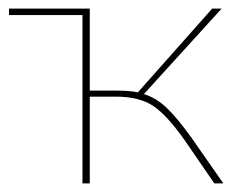

<svg xmlns="http://www.w3.org/2000/svg" viewBox="-20 -427 568 447"><path d="M500 0H479L411 -99Q369 -159 336.5 -180.5Q304 -202 250 -202H189V0H172V-392H1V-407H189V-216H253Q282 -216 301 -212L474 -407H496L315 -208Q344 -199 368.5 -175.5Q393 -152 426 -106Z"/></svg>

Font: Ysabeau Thin
Style: Regular
Weight: 200
Designer: Christian Thalmann (Catharsis Fonts)
Version: Version 0.003